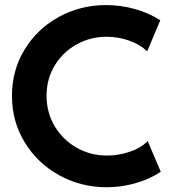

<svg xmlns="http://www.w3.org/2000/svg" viewBox="-20 -748 695 775"><path d="M28.3 -361.3Q28.3 -464.8 79.6 -548.6Q130.9 -632.3 218 -679.9Q305.2 -727.5 408.2 -727.5Q466.3 -727.5 523.2 -711.9Q580.1 -696.3 627 -666L574.2 -541Q545.4 -568.4 501.7 -584Q458 -599.6 409.2 -599.6Q345.7 -599.6 290.3 -569.3Q234.9 -539.1 201.4 -484.6Q168 -430.2 168 -361.3Q168 -293.5 200.9 -238.3Q233.9 -183.1 289.8 -151.6Q345.7 -120.1 412.1 -120.1Q458.5 -120.1 503.9 -135.5Q549.3 -150.9 576.2 -178.7L628.9 -54.7Q583.5 -24.4 526.1 -8.3Q468.8 7.8 411.1 7.8Q307.1 7.8 219.2 -40.5Q131.3 -88.9 79.8 -173.3Q28.3 -257.8 28.3 -361.3Z"/></svg>

Font: Reddit Sans Vanilla
Style: Bold
Weight: 700
Designer: Stephen Hutchings
Foundry: Reddit
Version: Version 1.013